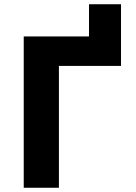

<svg xmlns="http://www.w3.org/2000/svg" viewBox="-20 -886 640 906"><path d="M258 0V-575H551V-866H400V-714H92V0Z"/></svg>

Font: Noto Sans Mono UI ExtraBold
Style: Regular
Weight: 800
Designer: Monotype Design team
Foundry: Monotype Imaging Inc.
Version: 1.000